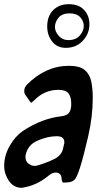

<svg xmlns="http://www.w3.org/2000/svg" viewBox="-57 -892 475 919"><path d="M258 -663Q216 -663 192.5 -693.5Q169 -724 169 -765Q169 -815 197.5 -843.5Q226 -872 272 -872Q320 -872 345.5 -844.5Q371 -817 371 -776Q371 -731 339.5 -697Q308 -663 258 -663ZM270 -700Q306 -700 325 -722Q344 -744 344 -767Q344 -791 327 -809.5Q310 -828 276 -828Q240 -828 223 -807Q206 -786 206 -763Q206 -741 224 -720.5Q242 -700 270 -700ZM47 7Q-4 7 -28 -52Q-37 -73 -37 -98Q-37 -147 -11 -193Q15 -239 52 -265Q145 -326 240 -336Q267 -340 275.5 -355Q284 -370 284 -394Q284 -429 270.5 -445.5Q257 -462 223 -462Q156 -462 108 -413Q94 -400 91 -400L65 -437Q59 -444 59 -457Q59 -473 72 -487Q162 -577 273 -577Q325 -577 349 -556.5Q373 -536 380 -501Q387 -466 387 -424Q387 -334 365 -239Q322 -52 300 -32Q289 -22 275 -20Q261 -18 247 -18Q240 -18 238 -34Q238 -66 209 -66Q194 -66 179 -54Q119 -3 47 7ZM111 -98Q119 -98 151 -109Q183 -120 211 -135Q240 -154 245 -182L249 -199Q251 -205 251 -211Q251 -240 215 -240Q170 -240 121 -218Q75 -198 65 -147V-141Q65 -113 90 -103L87 -104Q96 -98 111 -98Z"/></svg>

Font: Bangerz
Style: Regular
Weight: 400
Designer: vernon adams
Foundry: Vernon Adams
Version: Version 2.10;February 7, 2025;FontCreator 13.0.0.2683 64-bit